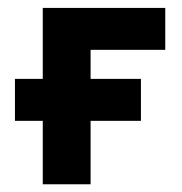

<svg xmlns="http://www.w3.org/2000/svg" viewBox="-20 -477 472 497"><path d="M344.8 -272.8H18.7V-164.2H344.8ZM90.7 0H214.5V-348H407.8V-456.5H90.7Z"/></svg>

Font: Tilda Sans VF
Style: Regular
Weight: 400
Designer: ParaType Ltd
Foundry: ParaType Ltd
Version: Version 1.010